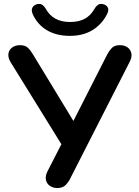

<svg xmlns="http://www.w3.org/2000/svg" viewBox="-20 -941 701 969"><path d="M269 8Q247 8 231 -3.5Q215 -15 211.5 -34.5Q208 -54 221 -79L301 -235V-195L33 -628Q20 -650 22.5 -669.5Q25 -689 41 -701Q57 -713 81 -713Q106 -713 119.5 -701Q133 -689 146 -667L363 -310H340L521 -666Q531 -685 544.5 -699Q558 -713 585 -713Q608 -713 623.5 -702Q639 -691 643 -671.5Q647 -652 633 -626L334 -39Q325 -21 310.5 -6.5Q296 8 269 8ZM333 -760Q264 -760 216 -789Q168 -818 145 -870Q137 -889 143 -901.5Q149 -914 164 -919Q180 -924 191 -918Q202 -912 212 -895Q230 -863 260 -846.5Q290 -830 334 -830Q378 -830 408 -846.5Q438 -863 456 -895Q466 -912 477 -918Q488 -924 504 -919Q519 -914 524.5 -902Q530 -890 521 -871Q495 -819 447.5 -789.5Q400 -760 333 -760Z"/></svg>

Font: Nunito
Style: Bold
Weight: 700
Designer: Vernon Adams
Foundry: Vernon Adams
Version: Version 3.602